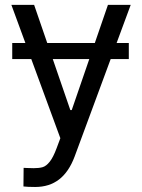

<svg xmlns="http://www.w3.org/2000/svg" viewBox="-20 -550 569 769"><path d="M495.9 -313.5H29V-377.8H495.9ZM73.9 196.8 74.6 122.2Q77.7 122.2 81.3 122.6Q84.9 122.9 89.1 122.9Q102.2 123.3 115.3 123.6Q136.7 123.6 150.9 119.5Q165.1 115.3 179 97.9Q193 80.5 206.5 44.2L221.7 3.5L25.6 -530.4H116.7L261.7 -109.1H267.3L412.3 -530.4H503.5L279 76.7Q255.9 138.5 216.7 168.7Q177.5 198.9 120.9 198.9Q90.5 198.9 73.9 196.8Z"/></svg>

Font: Pretendard Variable
Style: Regular
Weight: 400
Designer: Base glyphs from Inter by Rasmus Andersson; Hangul glyphs from Noto Sans CJK(Source Han Sans) by Jang Soo-young and Kang
Foundry: Kil Hyung-jin
Version: Version 1.100;FEAKit 1.0